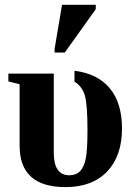

<svg xmlns="http://www.w3.org/2000/svg" viewBox="-20 -763 559 793"><path d="M250.5 9.8Q61 9.8 61 -161.1V-415L14.6 -426.8V-459H202.1V-132.8Q202.1 -39.1 266.1 -39.1Q294.4 -39.1 310.8 -56.2Q327.1 -73.2 334.2 -108.2Q341.3 -143.1 341.3 -224.6Q341.3 -332 330.3 -369.1Q319.3 -406.2 287.6 -425.8V-470.7Q383.3 -459 433.6 -398.2Q483.9 -337.4 483.9 -232.4Q483.9 -118.7 422.4 -54.4Q360.8 9.8 250.5 9.8ZM205.6 -545.9V-562L236.3 -743.2H375.5V-725.1L247.6 -545.9Z"/></svg>

Font: Liberation Serif
Style: Bold
Weight: 700
Designer: Steve Matteson
Foundry: Ascender Corporation
Version: Version 2.1.5